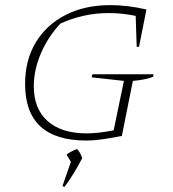

<svg xmlns="http://www.w3.org/2000/svg" viewBox="-20 -543 676 750"><path d="M317 6Q78 6 78 -215Q78 -308 119.5 -377Q161 -446 236 -484.5Q311 -523 411 -523Q442 -523 477.5 -519Q513 -515 552 -506L523 -360H514L510 -481Q457 -492 405 -492Q354 -492 307 -481.5Q260 -471 216 -451Q168 -400 140 -335Q112 -270 112 -206Q112 -118 166 -70Q220 -22 319 -22Q364 -22 424 -34L464 -227L338 -241L341 -253H580L578 -243Q563 -237 543 -233Q523 -229 499 -227L456 -12Q404 -2 373.5 2Q343 6 317 6ZM224 184 257 89 240 61Q255 49 281 39Q295 54 301 75Q268 139 232 187Z"/></svg>

Font: Piazzolla SC Thin
Style: Italic
Weight: 100
Italic angle: -11.3°
Designer: Juan Pablo del Peral
Foundry: Huerta Tipografica
Version: Version 1.330